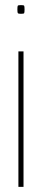

<svg xmlns="http://www.w3.org/2000/svg" viewBox="-20 -731 164 751"><path d="M62 -677Q52 -677 50 -679.5Q48 -682 48 -694Q48 -706 49.5 -708.5Q51 -711 62 -711Q73 -711 74.5 -708.5Q76 -706 76 -694Q76 -682 74.5 -679.5Q73 -677 62 -677ZM52 0V-530H72V0Z"/></svg>

Font: Georama Condensed Thin
Style: Regular
Weight: 100
Width: 3
Designer: Jean-Baptiste Levee
Foundry: Production Type
Version: Version 1.000